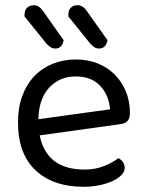

<svg xmlns="http://www.w3.org/2000/svg" viewBox="-20 -703 559 736"><path d="M132 -184Q159 -53 304 -53Q346 -53 380 -67Q414 -81 434 -97Q458 -83 458 -59Q458 -45 445.5 -32Q433 -19 411.5 -9Q390 1 361.5 7Q333 13 300 13Q184 13 116.5 -50Q49 -113 49 -234Q49 -291 65.5 -335.5Q82 -380 111.5 -411Q141 -442 182 -458.5Q223 -475 271 -475Q316 -475 354 -460Q392 -445 419.5 -417.5Q447 -390 462.5 -352.5Q478 -315 478 -270Q478 -248 468 -238.5Q458 -229 440 -227ZM270 -410Q209 -410 169 -367.5Q129 -325 127 -246L402 -284Q397 -339 363.5 -374.5Q330 -410 270 -410ZM74 -640V-646Q74 -665 84.5 -674Q95 -683 110 -683Q129 -683 144 -662L224 -549Q218 -517 192 -517Q181 -517 172.5 -523Q164 -529 157 -537ZM242 -640V-646Q242 -665 252 -674Q262 -683 277 -683Q297 -683 312 -662L392 -549Q386 -517 360 -517Q349 -517 341 -522.5Q333 -528 325 -537Z"/></svg>

Font: Baloo Bhai 2
Style: Regular
Weight: 400
Designer: Supriya Tembe, Noopur Datye and Ek Type
Foundry: Ek Type
Version: Version 1.640;PS 1.000;hotconv 16.6.51;makeotf.lib2.5.65220;